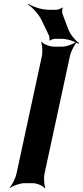

<svg xmlns="http://www.w3.org/2000/svg" viewBox="-20 -954 432 1000"><path d="M212 -50 344 -661C349 -685 368 -722 380 -735L378 -737C363 -725 327 -711 304 -711H261C238 -711 205 -725 196 -737L194 -735C200 -722 203 -685 198 -661L66 -50C61 -26 42 11 30 24L31 26C46 14 84 0 107 0H150C173 0 204 14 213 26L216 24C210 11 207 -26 212 -50ZM336 -801 306 -880C303 -887 303 -908 307 -914L304 -915C300 -910 281 -903 275 -903H235C197 -903 151 -919 128 -934L126 -930C148 -916 182 -881 198 -846L235 -769C237 -764 240 -749 237 -744L241 -743C244 -747 260 -752 266 -752H299C331 -752 370 -738 389 -726L392 -729C374 -742 347 -772 336 -801Z"/></svg>

Font: Asimov
Style: EdgeExtremeIt
Weight: 500
Designer: Google
Version: Version 2.000980: 2014